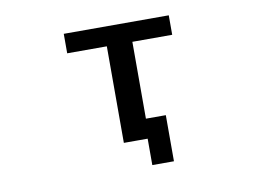

<svg xmlns="http://www.w3.org/2000/svg" viewBox="-71 -627 1143 853"><g transform="rotate(-10 500.0 -200.5)"><path d="M648.4 -87.9V120.1H550.8V1H515.6H443.4V-434.6H264.6V-522.5H738.3V-434.6H558.6V-87.9Z"/></g></svg>

Font: Gen Shin Gothic Monospace Medium
Style: Regular
Weight: 500
Designer: [Source Han Sans]
Ryoko NISHIZUKA  (kana & ideographs); Paul D. Hunt (Latin, Greek & Cyrillic); Wenlong ZHANG  (bopomofo
Version: Version 1.002.20150607